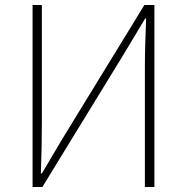

<svg xmlns="http://www.w3.org/2000/svg" viewBox="-20 -746 745 766"><path d="M110 0V-726H147V-259Q147 -208 146 -157.5Q145 -107 143 -54H147L230 -194L556 -726H596V0H558V-473Q558 -525 559.5 -573Q561 -621 563 -672H559L475 -532L149 0Z"/></svg>

Font: Noto Sans JP
Style: Regular
Weight: 100
Designer: Ryoko NISHIZUKA 西塚涼子 (kana, bopomofo & ideographs); Paul D. Hunt (Latin, Greek & Cyrillic); Sandoll Communications 산돌커뮤니
Foundry: Adobe
Version: Version 2.004;hotconv 1.0.118;makeotfexe 2.5.65603